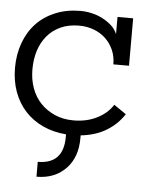

<svg xmlns="http://www.w3.org/2000/svg" viewBox="-49 -510 644 735"><g transform="rotate(5 273.0 -142.5)"><path d="M438 -86.9Q412.1 -46.9 370.6 -22Q329.1 2.9 272.9 8.8V20Q272.9 91.8 232.9 134.8Q189.9 181.2 118.2 181.2V124Q216.8 124 216.8 20V9.8Q168 5.9 127.9 -12.5Q87.9 -30.8 59.3 -61.8Q30.8 -92.8 15.4 -134.8Q0 -176.8 0 -227.1Q0 -278.8 16.1 -323Q32.2 -367.2 62 -398.7Q91.8 -430.2 135 -448Q178.2 -465.8 231 -465.8Q252 -465.8 273.9 -460.9Q295.9 -456.1 315.4 -446Q335 -436 350.6 -422.1Q366.2 -408.2 374 -389.2V-455.1H434.1V-272.9H374Q374 -303.2 363 -328.1Q352.1 -353 333 -371.1Q314 -389.2 287.6 -399.2Q261.2 -409.2 231 -409.2Q189.9 -409.2 159.4 -395Q128.9 -380.9 108.4 -356.4Q87.9 -332 77.4 -299.1Q66.9 -266.1 66.9 -227.1Q66.9 -188 78.9 -155Q90.8 -122.1 113.5 -98.1Q136.2 -74.2 168.2 -60.1Q200.2 -45.9 240.2 -45.9Q291 -45.9 330.6 -65.9Q370.1 -85.9 391.1 -119.1Z"/></g></svg>

Font: Anonymous Pro
Style: Regular
Weight: 400
Monospace: yes
Designer: Mark Simonson
Version: Version 1.003